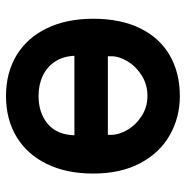

<svg xmlns="http://www.w3.org/2000/svg" viewBox="-10 -591 620 640"><g transform="rotate(-90 300.0 -271.0)"><path d="M41.5 -270.5Q41.5 -359.5 73.5 -425Q105.5 -490.5 163.8 -525.8Q222 -561 300 -561Q377.5 -561 435.8 -525.8Q494 -490.5 525.8 -424.8Q557.5 -359 557.5 -270.5Q557.5 -178.5 525.5 -113.5Q493.5 -48.5 435.2 -15Q377 18.5 300 18.5Q229.5 18.5 170.5 -14.5Q111.5 -47.5 76.5 -112.8Q41.5 -178 41.5 -270.5ZM432.5 -209.5V-221.5H170.5V-211.5Q170.5 -184.5 187.2 -156Q204 -127.5 233.8 -108.5Q263.5 -89.5 300 -89.5Q337.5 -89.5 367.8 -108.2Q398 -127 415.2 -155.2Q432.5 -183.5 432.5 -209.5ZM300 -452.5Q244 -452.5 207.5 -422.2Q171 -392 169 -333H434Q432.5 -370 415 -397Q397.5 -424 367.8 -438.2Q338 -452.5 300 -452.5Z"/></g></svg>

Font: JuliaMono ExtraBold
Style: Regular
Weight: 800
Monospace: yes
Designer: cormullion
Foundry: corm
Version: Version 0.055; ttfautohint (v1.8.4)